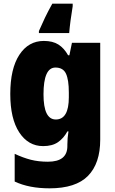

<svg xmlns="http://www.w3.org/2000/svg" viewBox="-20 -786 624 1046"><path d="M265 -766Q242 -725 225 -689.5Q208 -654 192 -617V-606H357Q362 -668 376 -752V-766ZM355 -282V-256Q355 -135 284 -135Q217 -135 217 -272Q217 -418 282 -418Q324 -418 339.5 -384.5Q355 -351 355 -282ZM36 -274Q36 -139 85 -64.5Q134 10 215 10Q265 10 296 -11.5Q327 -33 347 -70H353Q347 -34 347 2V10Q347 95 241 95Q190 95 148.5 84.5Q107 74 60 52V203Q138 240 250 240Q393 240 459.5 172Q526 104 526 -25V-553H372L358 -485H351Q329 -524 298 -543.5Q267 -563 219 -563Q135 -563 85.5 -487.5Q36 -412 36 -274Z"/></svg>

Font: Noto Sans UI SemiCondensed Black
Style: Regular
Weight: 900
Width: 4
Designer: Monotype Design Team
Foundry: Monotype Imaging Inc.
Version: 1.001